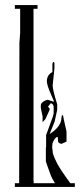

<svg xmlns="http://www.w3.org/2000/svg" viewBox="-20 -742 326 762"><path d="M188 -487Q188 -493 192 -496Q195 -496 196 -492V-471L189 -403Q189 -386 207 -328V-306L197 -260L177 -210Q224 -240 224 -276L226 -286Q231 -284 231 -280Q231 -277 233 -269L244 -220V-180L224 -171Q210 -174 210 -183V-194L208 -199Q202 -198 195.5 -188Q189 -178 188 -171L187 -158L190 -133Q201 -95 241 -40L259 -15H277V0H39V-15H56L57 -525V-572L60 -611V-707H39V-722H129V-707H113V-25L114 -21L113 -15H198L190 -29Q184 -37 170 -78Q169 -81 167.5 -85Q166 -89 164.5 -94Q163 -99 162 -102V-153L163 -161V-206L189 -277L193 -292V-319Q190 -332 181 -332Q179 -329 175.5 -324.5Q172 -320 170 -318H171Q177 -312 177 -310V-306L160 -269L149 -257V-280L142 -314V-323Q142 -336 162 -344Q168 -346 169 -346L195 -338Q191 -348 183 -366Q175 -384 170 -399Q166 -413 166 -419Q166 -445 188 -456Z"/></svg>

Font: Bukvitsa
Style: Regular
Weight: 500
Foundry: Ponomar Technologies, Inc.
Version: Version 1.1